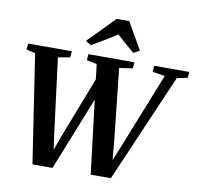

<svg xmlns="http://www.w3.org/2000/svg" viewBox="-102 -1102 1264 1213"><g transform="rotate(10 530.0 -495.0)"><path d="M184.5 4 79 -690.5 21.5 -704 26 -743H305.5L302 -703.5L225.5 -690L284 -228.5L307.5 -59L280.5 -55.5L335 -205.5L504 -642.5L533.5 -548.5L313 4ZM558 4 474 -690.5 408.5 -704 412 -743H707.5L703 -703.5L618 -690.5L668 -227L682.5 -59L656 -56L718 -207.5L910.5 -691L830.5 -704L834 -743H1059.5L1055 -704.5L988 -691.5L687.5 4ZM381.5 -823 549 -993.5H629.5L728.5 -821L689 -800.5Q660 -824.5 631.8 -849.5Q603.5 -874.5 576.5 -899Q538.5 -873.5 498 -849.2Q457.5 -825 416.5 -801.5Z"/></g></svg>

Font: Merriweather 60pt
Style: Bold Italic
Weight: 700
Italic angle: -7.8°
Version: Version 2.101